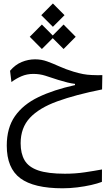

<svg xmlns="http://www.w3.org/2000/svg" viewBox="-20 -752 626 1081"><path d="M332.5 308.1Q170.4 308.1 94.2 251.5Q18.1 194.8 18.1 67.9Q18.1 -31.7 64 -97.7Q109.9 -163.6 196 -205.1Q282.2 -246.6 402.3 -272.9V-279.8Q381.3 -282.2 360.4 -287.4Q339.4 -292.5 307.6 -302.2Q266.6 -315.4 235.4 -325.7Q203.6 -335.9 167.5 -335.9Q131.8 -335.9 101.1 -322.8Q70.3 -309.6 44.4 -290L36.6 -353.5Q65.4 -387.7 102.1 -402.8Q138.7 -418 177.7 -418Q213.4 -418 245.6 -406.2Q277.8 -394.5 313.5 -378.4Q348.6 -362.3 393.6 -348.6Q424.3 -339.4 447.8 -335Q471.2 -330.6 496.6 -329.6Q511.7 -328.6 529.8 -328.6Q542.5 -328.6 556.2 -329.1L554.7 -248.5Q405.3 -218.8 303 -181.6Q200.7 -144.5 148.4 -88.6Q96.2 -32.7 96.2 54.7Q96.2 112.3 118.4 150.4Q140.6 188.5 194.8 207.3Q249 226.1 345.7 226.1Q404.3 226.1 458 218Q511.7 210 554.2 202.1L553.7 272Q529.8 281.2 493.2 289.6Q456.5 297.9 414.8 303Q373 308.1 332.5 308.1ZM337.9 -476.1 276.9 -537.1 215.8 -476.1 147.5 -544.9 215.8 -613.8 276.9 -552.2 337.9 -613.8 406.2 -544.9ZM277.8 -601.1 212.4 -666.5 277.8 -732.4 343.3 -666.5Z"/></svg>

Font: CaskaydiaMono NF SemiLight
Style: Regular
Weight: 350
Designer: Aaron Bell
Foundry: Saja Typeworks
Version: Version 2111.001; ttfautohint (v1.8.4);Nerd Fonts 3.1.1